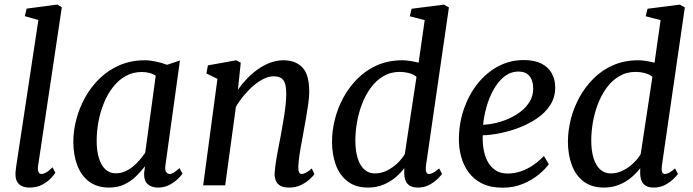

<svg xmlns="http://www.w3.org/2000/svg" viewBox="-20 -838 3132 868"><path d="M152 -87Q149.5 -70 154 -60.8Q158.5 -51.5 167 -51.5Q176.5 -51.5 188 -57.8Q199.5 -64 217.5 -81.5L230.5 -57Q225.5 -49 210.8 -33Q196 -17 171.5 -3.5Q147 10 112.5 10Q95 10 80.5 4Q66 -2 57.8 -16Q49.5 -30 50 -52Q50 -56.5 50.5 -62.8Q51 -69 52 -76Q53 -83 53.5 -87.5L153.5 -747.5L92 -765L100.5 -799L239 -817.5L259.5 -805Z M728 -92Q724.5 -69 731.2 -60.2Q738 -51.5 747 -51.5Q756 -51.5 766.2 -58Q776.5 -64.5 791.5 -78L805 -53Q801 -46 785.8 -30.8Q770.5 -15.5 747 -2.8Q723.5 10 694 10Q665.5 10 648 -5.2Q630.5 -20.5 631.5 -54.5L635.5 -86.5Q618 -63.5 595.2 -41.2Q572.5 -19 542.5 -4.5Q512.5 10 473.5 10Q419 10 383 -17Q347 -44 329.2 -91Q311.5 -138 311.5 -197Q311.5 -246.5 325 -298.2Q338.5 -350 365 -397.8Q391.5 -445.5 430.8 -483.5Q470 -521.5 521.2 -543.5Q572.5 -565.5 635 -565.5Q658.5 -565.5 686 -559.5Q713.5 -553.5 735 -545L793.5 -564.5ZM684 -495.5Q670.5 -504.5 654.8 -508.5Q639 -512.5 621 -512.5Q580.5 -512.5 548 -494.2Q515.5 -476 491 -444.5Q466.5 -413 450 -372.8Q433.5 -332.5 425.2 -288.5Q417 -244.5 417 -201.5Q417 -153.5 428 -120.5Q439 -87.5 458 -71Q477 -54.5 502.5 -54.5Q525.5 -54.5 545.5 -63.2Q565.5 -72 582.2 -86Q599 -100 612.5 -116.2Q626 -132.5 636.5 -147.5Z M1055.5 -432.5Q1075 -460 1098.2 -484Q1121.5 -508 1148.2 -526.5Q1175 -545 1203.5 -555.2Q1232 -565.5 1262 -565.5Q1315 -565.5 1346.5 -533.8Q1378 -502 1378 -422.5Q1378 -401 1373.8 -370.2Q1369.5 -339.5 1363.8 -306.5Q1358 -273.5 1353 -246.5Q1349 -221 1343.2 -191.8Q1337.5 -162.5 1333.5 -134.5Q1329.5 -106.5 1328.5 -84Q1328.5 -67 1332.2 -59.2Q1336 -51.5 1342.5 -51.5Q1352 -51.5 1363.2 -57.2Q1374.5 -63 1389.5 -76.5L1401.5 -51Q1398 -44.5 1382.2 -29.5Q1366.5 -14.5 1342.2 -2.2Q1318 10 1287 10Q1263 10 1248.5 2.2Q1234 -5.5 1227.5 -20Q1221 -34.5 1221.5 -55Q1222.5 -70 1225 -89.8Q1227.5 -109.5 1231.5 -132Q1235.5 -154.5 1240 -177.5Q1244.5 -200.5 1248.5 -221Q1252 -242.5 1256.5 -266.8Q1261 -291 1265 -316.5Q1269 -342 1271.5 -366.8Q1274 -391.5 1274 -413Q1274 -444 1268.2 -461.2Q1262.5 -478.5 1249.8 -485.8Q1237 -493 1215.5 -493Q1195.5 -493 1172.8 -482Q1150 -471 1127.2 -451.8Q1104.5 -432.5 1083.5 -407.5Q1062.5 -382.5 1046.5 -355L998 0H898.5L963 -481.5L913 -506L920 -542.5L1048 -565.5L1068.5 -554.5Z M1905.5 -87.5Q1903.5 -69.5 1907 -60.5Q1910.5 -51.5 1919 -51.5Q1928.5 -51.5 1939.2 -57.5Q1950 -63.5 1965.5 -76.5L1978.5 -51.5Q1974 -45 1959 -30Q1944 -15 1921 -2.5Q1898 10 1868 10Q1838.5 10 1823.2 -6Q1808 -22 1807.5 -55L1808 -78Q1792.5 -57 1768.5 -36.5Q1744.5 -16 1713 -3Q1681.5 10 1644 10Q1588 10 1551.8 -17.8Q1515.5 -45.5 1498.2 -92.5Q1481 -139.5 1481 -198Q1481 -247 1494 -298.8Q1507 -350.5 1533 -398Q1559 -445.5 1597.2 -483.5Q1635.5 -521.5 1686 -543.5Q1736.5 -565.5 1799 -565.5Q1816.5 -565.5 1836 -562.2Q1855.5 -559 1872.5 -554.5L1900 -747L1832.5 -764.5L1841 -798.5L1987 -817L2009.5 -804.5ZM1863 -491Q1848 -502.5 1828 -507.8Q1808 -513 1787.5 -513Q1745.5 -513 1712.5 -493.2Q1679.5 -473.5 1655.8 -440.8Q1632 -408 1616.5 -367.5Q1601 -327 1593.8 -284.5Q1586.5 -242 1586.5 -203Q1586.5 -157 1596.8 -123.5Q1607 -90 1626.8 -72Q1646.5 -54 1674.5 -54Q1704 -54 1730.5 -67.5Q1757 -81 1777.8 -101.2Q1798.5 -121.5 1810 -141.5Z M2461 -95.5Q2447 -75.5 2417.5 -50.5Q2388 -25.5 2345.8 -7.5Q2303.5 10.5 2251.5 10.5Q2198 10.5 2160 -8.2Q2122 -27 2098.5 -59Q2075 -91 2064.5 -130.8Q2054 -170.5 2054.5 -211.5Q2055.5 -283.5 2078 -347.5Q2100.5 -411.5 2140 -460.8Q2179.5 -510 2232.5 -538.2Q2285.5 -566.5 2347.5 -566.5Q2396.5 -566.5 2427.8 -550.5Q2459 -534.5 2474.2 -507Q2489.5 -479.5 2490 -445.5Q2490.5 -398.5 2467.5 -363Q2444.5 -327.5 2406.5 -302Q2368.5 -276.5 2324.5 -260Q2280.5 -243.5 2237.5 -235.2Q2194.5 -227 2162.5 -226.5Q2161 -195 2166 -164.2Q2171 -133.5 2184.2 -108.5Q2197.5 -83.5 2219.8 -68.5Q2242 -53.5 2275 -53.5Q2305.5 -53.5 2334.2 -63.2Q2363 -73 2389.8 -91Q2416.5 -109 2439 -133ZM2325 -514.5Q2288 -514.5 2259.5 -491.5Q2231 -468.5 2211 -432.2Q2191 -396 2179.2 -354Q2167.5 -312 2164 -274Q2192 -275 2223.5 -282.5Q2255 -290 2284.8 -303.8Q2314.5 -317.5 2338.5 -337.2Q2362.5 -357 2376.5 -382Q2390.5 -407 2390.5 -437.5Q2390 -476 2372.8 -495.2Q2355.5 -514.5 2325 -514.5Z M2972 -87.5Q2970 -69.5 2973.5 -60.5Q2977 -51.5 2985.5 -51.5Q2995 -51.5 3005.8 -57.5Q3016.5 -63.5 3032 -76.5L3045 -51.5Q3040.5 -45 3025.5 -30Q3010.5 -15 2987.5 -2.5Q2964.5 10 2934.5 10Q2905 10 2889.8 -6Q2874.5 -22 2874 -55L2874.5 -78Q2859 -57 2835 -36.5Q2811 -16 2779.5 -3Q2748 10 2710.5 10Q2654.5 10 2618.2 -17.8Q2582 -45.5 2564.8 -92.5Q2547.5 -139.5 2547.5 -198Q2547.5 -247 2560.5 -298.8Q2573.5 -350.5 2599.5 -398Q2625.5 -445.5 2663.8 -483.5Q2702 -521.5 2752.5 -543.5Q2803 -565.5 2865.5 -565.5Q2883 -565.5 2902.5 -562.2Q2922 -559 2939 -554.5L2966.5 -747L2899 -764.5L2907.5 -798.5L3053.5 -817L3076 -804.5ZM2929.5 -491Q2914.5 -502.5 2894.5 -507.8Q2874.5 -513 2854 -513Q2812 -513 2779 -493.2Q2746 -473.5 2722.2 -440.8Q2698.5 -408 2683 -367.5Q2667.5 -327 2660.2 -284.5Q2653 -242 2653 -203Q2653 -157 2663.2 -123.5Q2673.5 -90 2693.2 -72Q2713 -54 2741 -54Q2770.5 -54 2797 -67.5Q2823.5 -81 2844.2 -101.2Q2865 -121.5 2876.5 -141.5Z"/></svg>

Font: Merriweather 24pt
Style: Italic
Weight: 400
Italic angle: -7.8°
Designer: Eben Sorkin
Foundry: Eben Sorkin
Version: Version 2.101